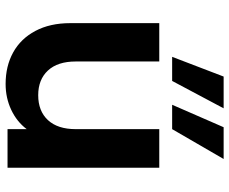

<svg xmlns="http://www.w3.org/2000/svg" viewBox="-88 -742 836 701"><g transform="rotate(90 330.5 -391.0)"><path d="M592 -554V0H451V-70Q424 -34 380.5 -13.5Q337 7 286 7Q221 7 171 -20.5Q121 -48 92.5 -101.5Q64 -155 64 -229V-554H204V-249Q204 -183 237 -147.5Q270 -112 327 -112Q385 -112 418 -147.5Q451 -183 451 -249V-554ZM275 -601H187L259 -789H375ZM451 -601H362L444 -789H560Z"/></g></svg>

Font: MSTAGE SemiBold
Style: Regular
Weight: 600
Designer: Ninad Kale (Devanagari), Jonny Pinhorn (Latin)
Foundry: Indian Type Foundry
Version: 4.004